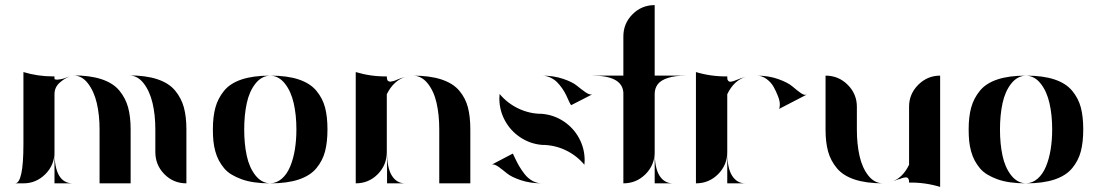

<svg xmlns="http://www.w3.org/2000/svg" viewBox="-20 -720 4322 754"><path d="M266 -424Q333 -424 378.5 -409Q424 -394 448.5 -364.5Q473 -335 483 -298.5Q493 -262 493 -212V0H371V-212Q371 -269 360 -315.5Q349 -362 325 -393Q301 -424 266 -424ZM485 -424Q552 -424 597.5 -409Q643 -394 667.5 -364.5Q692 -335 702 -298.5Q712 -262 712 -212V0Q661 0 625.5 -36Q590 -72 590 -123V-212Q590 -269 579 -315.5Q568 -362 544 -393Q520 -424 485 -424ZM194 -123Q194 0 266 0H194V-123Q194 -72 158 -36Q122 0 72 0H39Q72 0 72 -154V-437Q128 -420 187 -420H194V-411Q194 -408 200 -407.5Q206 -407 216 -408.5Q226 -410 237 -414Q240 -415 242 -416Q247 -418 255 -420Q234 -413 214 -395Q194 -377 194 -350Z M1042 0Q1043 0 1043 0H1041H1040Q1040 0 1040 0Q1007 0 979 -4Q951 -8 929 -16Q907 -24 889.5 -34.5Q872 -45 860 -59.5Q848 -74 839.5 -90Q831 -106 825.5 -126Q820 -146 818 -166.5Q816 -187 816 -212Q816 -262 826 -298Q836 -334 860 -363.5Q884 -393 929 -408Q974 -423 1040 -423Q1040 -423 1040 -423H1041H1043Q1043 -423 1042 -423Q1108 -423 1153 -408Q1198 -393 1222.5 -363.5Q1247 -334 1256.5 -298Q1266 -262 1266 -212Q1266 -162 1256.5 -125.5Q1247 -89 1222.5 -59.5Q1198 -30 1153 -15Q1108 0 1042 0ZM1041 0Q1067 -1 1087 -18.5Q1107 -36 1119.5 -66Q1132 -96 1138 -133Q1144 -170 1144 -212Q1144 -268 1133.5 -314.5Q1123 -361 1099 -391.5Q1075 -422 1041 -423Q1007 -422 983 -391.5Q959 -361 949 -314.5Q939 -268 939 -211.5Q939 -155 949 -108.5Q959 -62 983 -31.5Q1007 -1 1041 0Z M1601 -423Q1668 -423 1713.5 -408Q1759 -393 1783.5 -364Q1808 -335 1817.5 -298.5Q1827 -262 1827 -212V0H1705V-211V-212Q1705 -269 1694.5 -315.5Q1684 -362 1659.5 -392.5Q1635 -423 1601 -423ZM1500 -123Q1500 -60 1519 -30Q1538 0 1571 0H1500ZM1539 -407Q1553 -413 1572 -418Q1526 -404 1499 -350V-123Q1499 -72 1463.5 -36Q1428 0 1377 0V-437Q1437 -419 1499 -420V-418Q1499 -415 1499.5 -413Q1500 -411 1500.5 -408Q1501 -405 1502.5 -403.5Q1504 -402 1507 -400.5Q1510 -399 1514 -399.5Q1518 -400 1524.5 -401.5Q1531 -403 1539 -407Z M2108 -273Q2155 -269 2193.5 -243.5Q2232 -218 2254 -177.5Q2276 -137 2276 -90Q2276 -82 2275 -73Q2244 -110 2200.5 -130.5Q2157 -151 2108 -151Q2062 -155 2023.5 -180.5Q1985 -206 1963 -246.5Q1941 -287 1941 -334Q1941 -342 1942 -351Q1973 -314 2016.5 -293.5Q2060 -273 2108 -273ZM2223 -307Q2220 -310 2214.5 -322Q2209 -334 2203.5 -346Q2198 -358 2188 -372.5Q2178 -387 2167.5 -397.5Q2157 -408 2141 -415.5Q2125 -423 2108 -423Q2154 -423 2191 -410.5Q2228 -398 2245.5 -383.5Q2263 -369 2279 -358Q2295 -347 2305 -349ZM1994 -117Q1996 -113 2003.5 -97Q2011 -81 2019.5 -66.5Q2028 -52 2040.5 -36Q2053 -20 2070.5 -10Q2088 0 2109 0Q2062 0 2025 -12.5Q1988 -25 1970.5 -39.5Q1953 -54 1937.5 -65Q1922 -76 1912 -74Z M2551 -123Q2551 -60 2570 -30Q2589 0 2623 0H2551V-123Q2551 -72 2515 -36Q2479 0 2428 0V-356Q2424 -423 2306 -423H2428V-577Q2428 -628 2464 -664Q2500 -700 2551 -700V-423H2673Q2631 -423 2603 -414Q2575 -405 2563 -389Q2551 -373 2551 -351Z M2836 -122Q2836 -60 2855 -30Q2874 0 2907 0H2836ZM2875 -407Q2889 -413 2908 -418Q2862 -404 2836 -350V-123Q2836 -72 2800 -36Q2764 0 2713 0V-437Q2773 -419 2836 -420V-418Q2836 -412 2836.5 -409Q2837 -406 2840.5 -402Q2844 -398 2852.5 -399.5Q2861 -401 2875 -407ZM2835 -390Q2841 -392 2849 -396ZM3039 -292Q3042 -295 3042.5 -308.5Q3043 -322 3035.5 -341.5Q3028 -361 3018 -379Q3008 -397 2990 -410Q2972 -423 2952 -423Q2998 -423 3036 -409.5Q3074 -396 3092 -380.5Q3110 -365 3125 -354.5Q3140 -344 3149 -349Z M3345 -211Q3345 -154 3355.5 -107.5Q3366 -61 3390 -30.5Q3414 0 3449 0Q3382 0 3336.5 -15Q3291 -30 3266.5 -59.5Q3242 -89 3232 -125Q3222 -161 3222 -211V-423Q3273 -423 3309 -387Q3345 -351 3345 -301V-212ZM3550 -301Q3550 -351 3586 -387Q3622 -423 3672 -423V14Q3613 -4 3550 -3V-5Q3550 -10 3549.5 -12.5Q3549 -15 3547 -18.5Q3545 -22 3541.5 -23Q3538 -24 3530 -22.5Q3522 -21 3511 -16V-17Q3496 -11 3478 -5Q3524 -19 3550 -73Z M4010 0Q4011 0 4011 0H4009H4008Q4008 0 4008 0Q3975 0 3947 -4Q3919 -8 3897 -16Q3875 -24 3857.5 -34.5Q3840 -45 3828 -59.5Q3816 -74 3807.5 -90Q3799 -106 3793.5 -126Q3788 -146 3786 -166.5Q3784 -187 3784 -212Q3784 -262 3794 -298Q3804 -334 3828 -363.5Q3852 -393 3897 -408Q3942 -423 4008 -423Q4008 -423 4008 -423H4009H4011Q4011 -423 4010 -423Q4076 -423 4121 -408Q4166 -393 4190.5 -363.5Q4215 -334 4224.5 -298Q4234 -262 4234 -212Q4234 -162 4224.5 -125.5Q4215 -89 4190.5 -59.5Q4166 -30 4121 -15Q4076 0 4010 0ZM4009 0Q4035 -1 4055 -18.5Q4075 -36 4087.5 -66Q4100 -96 4106 -133Q4112 -170 4112 -212Q4112 -268 4101.5 -314.5Q4091 -361 4067 -391.5Q4043 -422 4009 -423Q3975 -422 3951 -391.5Q3927 -361 3917 -314.5Q3907 -268 3907 -211.5Q3907 -155 3917 -108.5Q3927 -62 3951 -31.5Q3975 -1 4009 0Z"/></svg>

Font: Oscilla
Style: Regular
Weight: 400
Designer: Ryan Lin
Version: Version 1.0